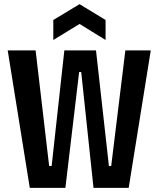

<svg xmlns="http://www.w3.org/2000/svg" viewBox="-20 -902 761 922"><path d="M123 0 17 -660H151L216 -105H228L289 -660H441L503 -105H514L582 -660H704L598 0H429L370 -556H360L294 0ZM236 -710V-806L362 -882L487 -806V-710L362 -787Z"/></svg>

Font: Bricolage Grotesque Condensed SemiBold
Style: Regular
Weight: 600
Width: 3
Designer: Mathieu Triay
Foundry: Atelier Triay
Version: Version 1.000;gftools[0.9.30]